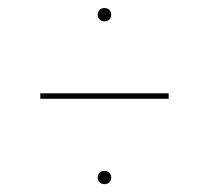

<svg xmlns="http://www.w3.org/2000/svg" viewBox="-20 -571 522 480"><path d="M241.1 -551C231.1 -551 224.3 -543.7 224.3 -534.1C224.3 -525 231.1 -517.7 241.1 -517.7C251.6 -517.7 258 -525 258 -534.1C258 -543.7 251.6 -551 241.1 -551ZM80.7 -324H401.6V-337.6H80.7ZM241.1 -143.9C231.1 -143.9 224.3 -136.6 224.3 -127C224.3 -117.9 231.1 -110.6 241.1 -110.6C251.6 -110.6 258 -117.9 258 -127C258 -136.6 251.6 -143.9 241.1 -143.9Z"/></svg>

Font: Fira Sans Hair
Style: Regular
Weight: 100
Designer: bBox Type GmbH & Carrois Corporate GbR & Edenspiekermann AG
Foundry: bBox Type GmbH & Carrois Corporate GbR & Edenspiekermann AG
Version: Version 4.300;PS 004.300;hotconv 1.0.88;makeotf.lib2.5.64775